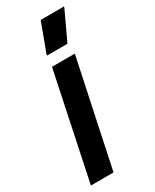

<svg xmlns="http://www.w3.org/2000/svg" viewBox="-202 -752 645 801"><g transform="rotate(-30 121.0 -351.5)"><path d="M-17 0 90 -510H200L92 0ZM96 -561V-566L147 -703H259L258 -698L194 -561Z"/></g></svg>

Font: Saira UltraCondensed ExtraBold
Style: Italic
Weight: 800
Width: 1
Italic angle: -12°
Designer: Hector Gatti with collaboration of the Omnibus-Type team
Foundry: Omnibus-Type
Version: Version 1.101